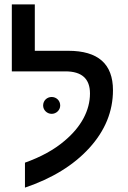

<svg xmlns="http://www.w3.org/2000/svg" viewBox="-20 -833 584 877"><path d="M94 24C218 -18 316 -78 388 -157C460 -236 496 -324 496 -421C496 -541 428 -601 292 -601H139V-813H34V-507H279C354 -507 391 -473 391 -406C391 -329 351 -253 274 -189C227 -149 167 -116 94 -90ZM177 -351C177 -330 195 -313 216 -313C237 -313 255 -330 255 -351C255 -374 237 -390 216 -390C195 -390 177 -374 177 -351Z"/></svg>

Font: Noto Sans Hebrew Droid Medium
Style: Regular
Weight: 500
Designer: Monotype Design Team
Foundry: Monotype Imaging Inc.
Version: Version 1.100